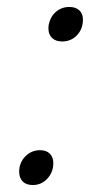

<svg xmlns="http://www.w3.org/2000/svg" viewBox="-20 -521 271 551"><path d="M119 -439Q119 -447 120 -451Q125 -474 141 -487.5Q157 -501 179 -501Q197 -501 207.5 -491.5Q218 -482 218 -465Q218 -438 201 -420Q184 -402 158 -402Q140 -402 129.5 -412Q119 -422 119 -439ZM35 -28Q35 -54 52.5 -72Q70 -90 95 -90Q113 -90 123 -80Q133 -70 133 -53Q133 -27 116 -8.5Q99 10 74 10Q55 10 45 -0.5Q35 -11 35 -28Z"/></svg>

Font: Trirong Light
Style: Italic
Weight: 300
Italic angle: -12°
Designer: Katatrad Team
Foundry: CadsonDemak
Version: Version 1.001